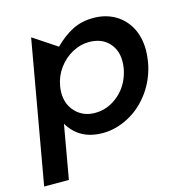

<svg xmlns="http://www.w3.org/2000/svg" viewBox="-120 -610 852 885"><g transform="rotate(-15 306.0 -168.0)"><path d="M309 10Q372 10 433 -22.5Q494 -55 537 -115Q580 -175 594 -252Q599 -285 599 -308Q599 -371 573.5 -417.5Q548 -464 503.5 -489Q459 -514 402 -514Q346 -514 302 -491.5Q258 -469 216 -427L103 -502L-17 178H101L146 -78Q198 10 309 10ZM481 -287Q481 -270 478 -252Q464 -179 413 -134Q362 -89 298 -89Q243 -89 207 -125.5Q171 -162 171 -219Q171 -235 174 -251Q182 -297 209 -333.5Q236 -370 274.5 -391Q313 -412 354 -412Q413 -412 447 -377Q481 -342 481 -287Z"/></g></svg>

Font: Geom Medium
Style: Italic
Weight: 500
Italic angle: -10°
Version: Version 1.102